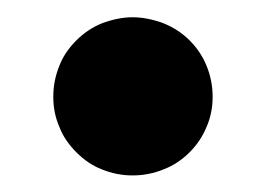

<svg xmlns="http://www.w3.org/2000/svg" viewBox="-20 -412 314 227"><path d="M43 -297.4Q43 -316.9 50.3 -334.5Q56.2 -350.1 70.3 -364.3Q83.5 -377.4 100.1 -384.3Q119.6 -391.6 136.7 -391.6Q154.3 -391.6 173.8 -384.3Q191.4 -377 204.1 -364.3Q217.3 -351.1 224.1 -334.5Q231.4 -316.9 231.4 -297.4Q231.4 -278.3 224.1 -261.7Q217.3 -245.1 204.1 -231.9Q190.4 -218.3 173.8 -211.9Q156.2 -204.6 136.7 -204.6Q117.7 -204.6 100.1 -211.9Q84.5 -217.8 70.3 -231.9Q56.2 -246.1 50.3 -261.7Q43 -278.3 43 -297.4Z"/></svg>

Font: Lato-SemiBold
Style: Bold
Weight: 500
Designer: Lukasz Dziedzic with Adam Twardoch and Botio Nikoltchev
Foundry: tyPoland Lukasz Dziedzic
Version: ""